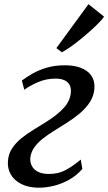

<svg xmlns="http://www.w3.org/2000/svg" viewBox="-20 -864 504 894"><path d="M161.5 10Q113.5 10 80 -6.8Q46.5 -23.5 30.2 -51.8Q14 -80 17 -115Q19.5 -147.5 36.2 -173Q53 -198.5 79 -219.8Q105 -241 136 -259.8Q167 -278.5 197 -297.5Q250 -331 278.8 -363.8Q307.5 -396.5 310 -435Q311.5 -456 303.2 -470Q295 -484 278.8 -491Q262.5 -498 239 -498Q194 -498 155.2 -480.8Q116.5 -463.5 93 -446L82 -489Q103 -505 131.8 -521.5Q160.5 -538 198 -549Q235.5 -560 282 -560Q349 -560 386.2 -531.5Q423.5 -503 419.5 -451Q416.5 -416 397.8 -387.5Q379 -359 350.8 -335.5Q322.5 -312 290.8 -292Q259 -272 229.5 -253.5Q201.5 -236 177.5 -217Q153.5 -198 138.5 -176Q123.5 -154 121 -127.5Q120 -108 128.5 -91.2Q137 -74.5 156.8 -64.2Q176.5 -54 208 -54Q251.5 -54 285.2 -72Q319 -90 356 -121L363.5 -77.5Q336.5 -46.5 302 -27.2Q267.5 -8 231.2 1Q195 10 161.5 10ZM242.5 -640 392 -844.5 464.5 -786.5Q458 -776 441.5 -759Q425 -742 402.8 -722Q380.5 -702 356.2 -682.2Q332 -662.5 309 -646.2Q286 -630 268 -620.5Z"/></svg>

Font: Merriweather 36pt
Style: Italic
Weight: 400
Italic angle: -7.8°
Version: Version 2.101